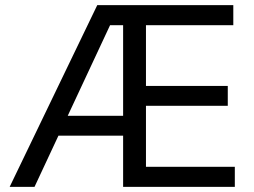

<svg xmlns="http://www.w3.org/2000/svg" viewBox="-20 -727 989 747"><path d="M358.4 -707 17.6 0H114.3L408.2 -628.9H459V0H893.6V-78.1H547.9V-315.4H866.2V-392.6H547.9V-628.9H887.7V-707ZM168.9 -276.4V-199.2H503.9V-276.4Z"/></svg>

Font: Pretendard Variable
Style: Regular
Weight: 400
Designer: Base glyphs from Inter by Rasmus Andersson; Hangeul glyphs from Noto Sans CJK(Source Han Sans) by Jang Soo-young and Kan
Foundry: Kil Hyung-jin
Version: Version 1.309;Glyphs 3.2 (3225)